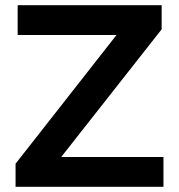

<svg xmlns="http://www.w3.org/2000/svg" viewBox="-20 -720 690 740"><path d="M40 0V-89L429 -585H48V-700H603V-607L216 -115H610V0Z"/></svg>

Font: REM Medium
Style: Regular
Weight: 500
Designer: Octavio Pardo
Foundry: Ashler Design
Version: Version 1.005;gftools[0.9.28]